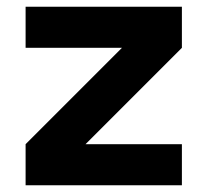

<svg xmlns="http://www.w3.org/2000/svg" viewBox="-20 -550 616 570"><path d="M56 0H520V-122H234L520 -408V-530H56V-408H342L56 -122Z"/></svg>

Font: Iosevka Sparkle Heavy
Style: Regular
Weight: 900
Designer: Belleve Invis
Foundry: Belleve Invis
Version: Version 4.5.0; ttfautohint (v1.8.3)